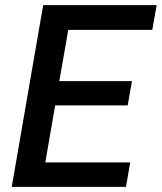

<svg xmlns="http://www.w3.org/2000/svg" viewBox="-20 -731 633 751"><path d="M479.5 -318.8H195.8L157.2 -95.7H489.3L472.7 0H25.9L148.9 -710.9H592.8L575.7 -614.3H247.1L211.9 -413.6H496.1Z"/></svg>

Font: TypoPRO Roboto Mono
Style: Italic
Weight: 500
Designer: Google
Version: Version 2.000986; 2015; ttfautohint (v1.3)